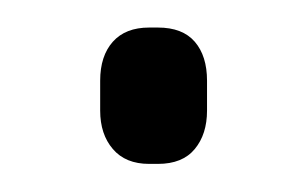

<svg xmlns="http://www.w3.org/2000/svg" viewBox="-20 -118 221 138"><path d="M93.5 -0.2H87.2Q70.2 -0.2 61.1 -10.9Q52 -21.5 52 -38.5V-60Q52 -77.8 61.1 -88Q70.2 -98.2 87.2 -98.2H93.5Q111.2 -98.2 120 -88Q128.8 -77.8 128.8 -60V-38.5Q128.8 -21.5 120 -10.9Q111.2 -0.2 93.5 -0.2Z"/></svg>

Font: Quicksand Variable Light
Style: Regular
Weight: 300
Designer: Andrew Paglinawan
Foundry: Andrew Paglinawan
Version: Version 3.004